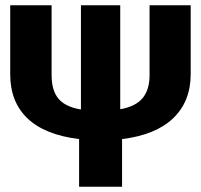

<svg xmlns="http://www.w3.org/2000/svg" viewBox="-20 -713 768 733"><path d="M708 -693V-430Q708 -326 641.5 -262Q575 -198 446 -182V0H282V-182Q151 -198 85 -261Q19 -324 19 -429V-693H177V-426Q177 -368 203 -336.5Q229 -305 289 -295V-693H439V-296Q497 -306 524 -338Q551 -370 551 -426V-693Z"/></svg>

Font: Fira Sans BGR
Style: Bold
Weight: 700
Designer: bBox Type GmbH & Carrois Corporate GbR & Edenspiekermann AG
Foundry: bBox Type GmbH & Carrois Corporate GbR & Edenspiekermann AG
Version: Version 4.301